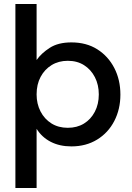

<svg xmlns="http://www.w3.org/2000/svg" viewBox="-20 -720 660 960"><path d="M57 220V-700H163V-420Q187 -454 229 -481Q271 -508 337 -508Q412 -508 466.5 -473.5Q521 -439 551.5 -380Q582 -321 582 -247Q582 -174 551.5 -115Q521 -56 465.5 -22Q410 12 337 12Q278 12 233.5 -11Q189 -34 163 -76V220ZM319 -81Q365 -81 399.5 -102Q434 -123 454 -161Q474 -199 474 -248Q474 -296 454.5 -334Q435 -372 400.5 -394Q366 -416 319 -416Q273 -416 238 -394.5Q203 -373 183 -335.5Q163 -298 163 -248Q163 -201 182.5 -163Q202 -125 237 -103Q272 -81 319 -81Z"/></svg>

Font: Rethink Sans Medium
Style: Regular
Weight: 500
Designer: The Rethink Sans project authors (Hans Thiessen). DM Sans designed by Colophon Foundry.
Foundry: Rethink Communications LLC
Version: Version 1.001